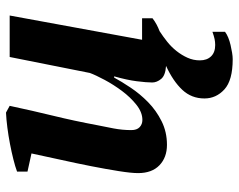

<svg xmlns="http://www.w3.org/2000/svg" viewBox="-96 -456 778 625"><g transform="rotate(-90 292.5 -143.0)"><path d="M546 -69V-35Q528 -21 504 -12Q487 -1 470 12.5Q453 26 439.5 43Q426 60 417.5 79Q409 98 409 119Q409 142 422 155.5Q435 169 459 169Q469 169 478.5 167Q488 165 502 160V201Q494 207 483 211.5Q472 216 459 219Q446 222 434 224Q422 226 413 226Q344 226 314.5 199Q285 172 285 134Q285 92 313 62Q341 32 391 9Q360 7 348.5 -7Q337 -21 337 -36Q337 -54 341 -86Q345 -118 357 -160H353Q340 -136 320 -106Q300 -76 273 -49.5Q246 -23 211 -5.5Q176 12 134 12Q93 12 67.5 -12.5Q42 -37 42 -82Q42 -104 48.5 -145Q55 -186 64.5 -234.5Q74 -283 85.5 -334.5Q97 -386 106 -429L47 -442V-476Q63 -482 87 -488Q111 -494 137 -499Q163 -504 190 -507.5Q217 -511 239 -512L261 -500Q245 -425 228.5 -357.5Q212 -290 198 -215Q193 -191 187.5 -162Q182 -133 182 -104Q182 -86 191.5 -77Q201 -68 215 -68Q240 -68 264.5 -87.5Q289 -107 309.5 -134.5Q330 -162 345.5 -191Q361 -220 368 -239L420 -500H555L476 -69Z"/></g></svg>

Font: PT Serif
Style: Bold Italic
Weight: 700
Italic angle: -12°
Designer: A.Korolkova, O.Umpeleva, V.Yefimov
Foundry: ParaType Ltd
Version: Version 1.000W OFL